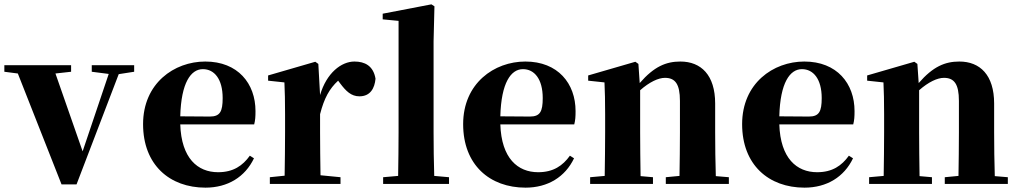

<svg xmlns="http://www.w3.org/2000/svg" viewBox="-30 -846 4681 883"><path d="M587 -546H392V-516L470 -506L350 -150L225 -508L297 -516V-546H-10V-516L52 -508L253 2H322L516 -505L587 -516Z M799 -311C803 -466 848 -528 903 -528C956 -528 994 -482 994 -395C994 -333 982 -310 935 -310ZM1119 -130C1086 -84 1043 -54 973 -54C879 -54 804 -118 799 -274H1139C1144 -293 1145 -310 1145 -335C1145 -462 1064 -563 914 -563C771 -563 628 -463 628 -275C628 -88 750 17 915 17C1017 17 1097 -32 1138 -118Z M1434 -552 1420 -562 1203 -499V-475L1278 -467C1280 -419 1281 -386 1281 -321V-238C1281 -182 1280 -96 1279 -38L1211 -31V0H1536V-31L1444 -40C1443 -99 1442 -183 1442 -238V-321C1461 -395 1485 -438 1525 -475L1534 -463C1561 -427 1585 -403 1623 -403C1673 -403 1693 -440 1697 -484C1687 -544 1647 -563 1600 -563C1540 -563 1472 -511 1442 -409Z M1967 -37C1965 -102 1964 -173 1964 -238V-656L1968 -817L1954 -826L1730 -783V-757L1803 -750V-238C1803 -174 1802 -102 1801 -37L1732 -31V0H2035V-31Z M2271 -311C2275 -466 2320 -528 2375 -528C2428 -528 2466 -482 2466 -395C2466 -333 2454 -310 2407 -310ZM2591 -130C2558 -84 2515 -54 2445 -54C2351 -54 2276 -118 2271 -274H2611C2616 -293 2617 -310 2617 -335C2617 -462 2536 -563 2386 -563C2243 -563 2100 -463 2100 -275C2100 -88 2222 17 2387 17C2489 17 2569 -32 2610 -118Z M3262 -36C3260 -94 3259 -179 3259 -238V-370C3259 -501 3194 -563 3099 -563C3033 -563 2978 -540 2912 -464L2906 -552L2892 -562L2675 -499V-475L2750 -467C2752 -419 2753 -386 2753 -321V-238C2753 -182 2752 -96 2751 -37L2684 -31V0H2973V-31L2916 -36C2915 -95 2914 -182 2914 -238V-431C2957 -469 2998 -488 3028 -488C3075 -488 3097 -460 3097 -382V-238C3097 -180 3096 -95 3095 -37L3032 -31V0H3322V-31Z M3554 -311C3558 -466 3603 -528 3658 -528C3711 -528 3749 -482 3749 -395C3749 -333 3737 -310 3690 -310ZM3874 -130C3841 -84 3798 -54 3728 -54C3634 -54 3559 -118 3554 -274H3894C3899 -293 3900 -310 3900 -335C3900 -462 3819 -563 3669 -563C3526 -563 3383 -463 3383 -275C3383 -88 3505 17 3670 17C3772 17 3852 -32 3893 -118Z M4545 -36C4543 -94 4542 -179 4542 -238V-370C4542 -501 4477 -563 4382 -563C4316 -563 4261 -540 4195 -464L4189 -552L4175 -562L3958 -499V-475L4033 -467C4035 -419 4036 -386 4036 -321V-238C4036 -182 4035 -96 4034 -37L3967 -31V0H4256V-31L4199 -36C4198 -95 4197 -182 4197 -238V-431C4240 -469 4281 -488 4311 -488C4358 -488 4380 -460 4380 -382V-238C4380 -180 4379 -95 4378 -37L4315 -31V0H4605V-31Z"/></svg>

Font: Noto Serif CJK JP Black
Style: Regular
Weight: 900
Designer: Ryoko NISHIZUKA 西塚涼子 (kana & ideographs); Frank Grießhammer (Latin, Greek & Cyrillic); Wenlong ZHANG 张文龙 (bopomofo); San
Foundry: Adobe Systems Incorporated
Version: Version 1.001;PS 1.001;hotconv 16.6.54;makeotf.lib2.5.65590